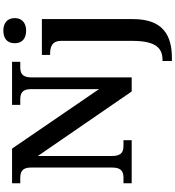

<svg xmlns="http://www.w3.org/2000/svg" viewBox="30 -836 1046 1146"><g transform="rotate(-90 553.0 -263.0)"><path d="M943 -630C983 -630 1018 -650 1018 -698C1018 -747 983 -766 943 -766C901 -766 868 -747 868 -698C868 -650 901 -630 943 -630ZM32 0H289V-49H258C224 -49 195 -57 195 -116V-560L580 0H664V-598C664 -657 692 -665 726 -665H757V-714H500V-665H531C565 -665 594 -657 594 -602V-195L239 -714H32V-665H63C96 -665 126 -657 126 -602V-116C126 -57 97 -49 63 -49H32ZM762 240H780C915 240 1012 187 1012 8V-536H798V-487H801C844 -487 882 -478 882 -420V3C882 141 841 184 769 184H762Z"/></g></svg>

Font: Noto Serif SemiBold
Style: Regular
Weight: 600
Designer: Monotype Design Team
Foundry: Monotype Imaging Inc.
Version: Version 2.013